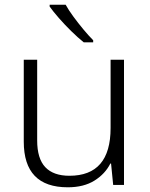

<svg xmlns="http://www.w3.org/2000/svg" viewBox="-20 -786 636 816"><path d="M507 -532V0H461L452 -91H449Q427 -47 381.5 -18.5Q336 10 268 10Q81 10 81 -184V-532H138V-189Q138 -112 172.5 -75.5Q207 -39 275 -39Q450 -39 450 -242V-532ZM259 -766Q271 -744 291.5 -716Q312 -688 334.5 -661Q357 -634 376 -615V-606H336Q311 -626 283 -653.5Q255 -681 230.5 -709Q206 -737 191 -758V-766Z"/></svg>

Font: Noto Sans Sinhala Light
Style: Regular
Weight: 300
Designer: Jelle Bosma - Monotype Design Team
Foundry: Monotype Imaging Inc.
Version: Version 2.006; ttfautohint (v1.8.4.7-5d5b)